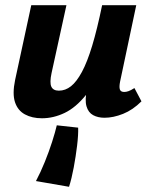

<svg xmlns="http://www.w3.org/2000/svg" viewBox="-20 -444 583 737"><path d="M141 10Q103 10 75.5 -5Q48 -20 37.5 -52Q27 -84 38 -137L100 -424H235L178 -164Q170 -127 177 -111.5Q184 -96 206 -96Q231 -96 252.5 -113Q274 -130 294.5 -168Q315 -206 334 -269Q353 -332 372 -424H442Q417 -296 383.5 -212.5Q350 -129 310.5 -80Q271 -31 228 -10.5Q185 10 141 10ZM245 273 118 251Q136 217 152 177.5Q168 138 180 100.5Q192 63 198 37L280 46Q281 73 276 114.5Q271 156 263 199Q255 242 245 273ZM381 8Q356 8 337.5 -2Q319 -12 312 -36Q305 -60 314 -103L381 -424H503L441 -131Q437 -111 440 -101Q443 -91 457 -91Q464 -91 473 -94Q482 -97 496 -106L523 -55Q490 -22 452.5 -7Q415 8 381 8Z"/></svg>

Font: Ysabeau ExtraBold
Style: Italic
Weight: 800
Italic angle: -12°
Designer: Christian Thalmann (Catharsis Fonts)
Version: Version 2.002